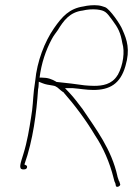

<svg xmlns="http://www.w3.org/2000/svg" viewBox="-20 -665 540 747"><path d="M117 -350 112 -314C108 -278 108 -248 101 -209C94 -164 86 -114 71 -66C59 -28 52 -8 68 -6H74C80 -6 84 -9 85 -13C87 -22 80 -22 75 -25C109 -121 122 -227 128 -315V-317C129 -322 130 -326 130 -330L131 -347L146 -341C158 -336 169 -335 186 -332C201 -330 208 -320 217 -313L225 -307H226C271 -256 315 -197 350 -138C381 -92 407 -33 422 28C424 37 426 44 429 49L431 59C435 67 452 57 447 50L444 40H443C441 34 439 29 437 22V21C414 -84 354 -162 301 -241C284 -263 269 -284 251 -303L233 -322H264C290 -320 316 -315 343 -315C406 -315 448 -338 468 -408C487 -472 474 -510 457 -548C449 -570 407 -630 389 -637C380 -640 372 -643 362 -644C344 -646 321 -644 305 -640C250 -632 222 -601 190 -555C154 -503 124 -427 117 -350ZM134 -363C141 -419 158 -469 181 -512C188 -526 199 -539 205 -548C227 -584 251 -618 302 -624C318 -628 339 -630 358 -628C389 -624 394 -618 416 -588C440 -556 449 -538 456 -497C466 -465 460 -413 438 -373H437V-372C415 -336 378 -331 346 -331C333 -331 321 -332 309 -333C276 -338 240 -342 202 -346H200L199 -347C182 -357 166 -363 143 -363ZM217 -313H218L217 -314Z"/></svg>

Font: Stray Cat
Style: ExLtCnObl
Weight: 200
Version: Version 1.0